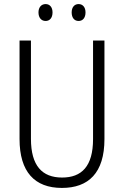

<svg xmlns="http://www.w3.org/2000/svg" viewBox="-20 -1006 609 943"><path d="M169 -945C169 -919 183 -903 204 -903C224 -903 238 -918 238 -945C238 -971 224 -986 204 -986C183 -986 169 -970 169 -945ZM332 -945C332 -919 345 -903 366 -903C387 -903 400 -919 400 -945C400 -971 386 -986 366 -986C346 -986 332 -971 332 -945ZM493 -323V-807H437V-323C437 -189 381 -134 285 -134C187 -134 132 -192 132 -324V-807H76V-323C76 -162 150 -83 284 -83C414 -83 493 -156 493 -323Z"/></svg>

Font: Noto Sans Telugu UI Condensed Light
Style: Regular
Weight: 300
Width: 3
Designer: Jelle Bosma - Monotype Design Team
Foundry: Monotype Imaging Inc.
Version: Version 2.005